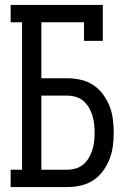

<svg xmlns="http://www.w3.org/2000/svg" viewBox="-20 -755 540 775"><path d="M23 0V-70H69V-665H23V-735H395V-590H319V-665H147V-439H252Q279 -439 306 -433Q333 -427 356 -412Q379 -397 395.5 -374.5Q412 -352 422 -327Q432 -302 435.5 -274.5Q439 -247 439 -220Q439 -192 435.5 -165Q432 -138 422 -112.5Q412 -87 395.5 -64.5Q379 -42 356 -27Q333 -12 306 -6Q279 0 252 0ZM252 -70Q269 -70 286 -75Q303 -80 316.5 -91.5Q330 -103 339 -118.5Q348 -134 353 -150.5Q358 -167 360 -184.5Q362 -202 362 -220Q362 -237 360 -254.5Q358 -272 353 -288.5Q348 -305 339 -320.5Q330 -336 316.5 -347.5Q303 -359 286 -364Q269 -369 252 -369H147V-70Z"/></svg>

Font: Iosevka Gothic
Style: Regular
Weight: 400
Monospace: yes
Designer: Belleve Invis
Foundry: Belleve Invis
Version: Version 15.5.1; ttfautohint (v1.8.4)